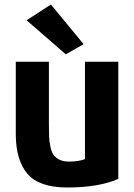

<svg xmlns="http://www.w3.org/2000/svg" viewBox="-20 -813 595 852"><path d="M272 -572 98 -723 206 -793 351 -617ZM505 -19Q417 19 279 19Q154 19 102 -41.5Q50 -102 50 -219V-539H197V-262Q197 -226 198 -205Q199 -184 204 -160.5Q209 -137 218.5 -124.5Q228 -112 244.5 -104Q261 -96 286 -96Q330 -96 357 -107V-539H505Z"/></svg>

Font: Repo
Style: Bold
Weight: 700
Designer: Stefan Peev
Foundry: Context Ltd
Version: Version 001.000